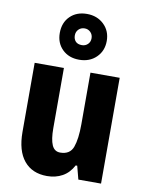

<svg xmlns="http://www.w3.org/2000/svg" viewBox="-93 -908 745 983"><g transform="rotate(10 279.5 -416.5)"><path d="M500 -550V0H382L364 -69H356Q335 -29 300 -9.5Q265 10 220 10Q143 10 100.5 -41.5Q58 -93 58 -191V-550H210V-237Q210 -179 223 -149.5Q236 -120 266 -120Q317 -120 332.5 -162.5Q348 -205 348 -282V-550ZM279 -605Q225 -605 191.5 -638Q158 -671 158 -723Q158 -777 191.5 -810Q225 -843 279 -843Q332 -843 367 -809.5Q402 -776 402 -724Q402 -672 367.5 -638.5Q333 -605 279 -605ZM280 -681Q298 -681 310.5 -693Q323 -705 323 -724Q323 -743 310.5 -755.5Q298 -768 280 -768Q261 -768 248.5 -755.5Q236 -743 236 -724Q236 -705 247 -693Q258 -681 280 -681Z"/></g></svg>

Font: Noto Sans Armenian Condensed ExtraBold
Style: Regular
Weight: 800
Width: 3
Designer: Monotype Design Team
Foundry: Monotype Imaging Inc.
Version: Version 2.008; ttfautohint (v1.8.4.7-5d5b)